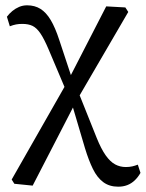

<svg xmlns="http://www.w3.org/2000/svg" viewBox="-20 -512 549 723"><path d="M34 180 24 164 236 -208 380 -488 452 -484 463 -467 266 -129 103 187ZM425 191Q392 191 369 174Q346 157 330 124.5Q314 92 300 46L250 -123H235L274 -168L344 7Q361 49 378 73Q395 97 413.5 107Q432 117 454 117Q467 117 478 114.5Q489 112 499 108L509 139Q500 155 487.5 167Q475 179 459.5 185Q444 191 425 191ZM232 -163 163 -326Q146 -366 132 -386.5Q118 -407 102.5 -414.5Q87 -422 64 -422Q51 -422 40.5 -420Q30 -418 17 -413L6 -449Q15 -461 26.5 -470.5Q38 -480 52 -486Q66 -492 82 -492Q111 -492 132.5 -478.5Q154 -465 171 -436.5Q188 -408 203 -362L256 -202H272Z"/></svg>

Font: Source Serif 4 18pt
Style: Regular
Weight: 400
Designer: Frank Grießhammer
Foundry: Adobe Systems Incorporated
Version: Version 4.004;hotconv 1.0.116;makeotfexe 2.5.65601